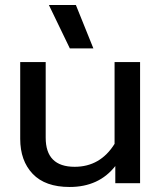

<svg xmlns="http://www.w3.org/2000/svg" viewBox="-20 -726 640 761"><path d="M256.8 -534.2 173.8 -706.1H280.8L350.1 -534.2ZM255.9 15.1Q159.2 15.1 109.6 -36.9Q60.1 -88.9 60.1 -175.8V-480H161.1V-180.2Q161.1 -64.9 275.9 -64.9Q377.4 -64.9 434.1 -155.8V-480H535.2V0H437V-67.9Q372.1 15.1 255.9 15.1Z"/></svg>

Font: Prompt
Style: Regular
Weight: 400
Designer: Katatrad Team
Foundry: CadsonDemak
Version: Version 1.000;PS 001.000;hotconv 1.0.88;makeotf.lib2.5.64775